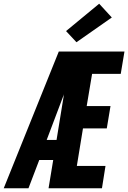

<svg xmlns="http://www.w3.org/2000/svg" viewBox="-50 -1012 689 1032"><path d="M-30 0 266 -735H619L599 -615H445L416 -442H544L524 -322H396L363 -120H517L498 0H211L236 -152H161L103 0ZM201 -260H254L294 -506Q293 -502 291.5 -498Q290 -494 288 -490ZM361 -785 305 -845 483 -992 551 -918Z"/></svg>

Font: Iosevka SS04 Heavy Extended
Style: Italic
Weight: 900
Width: 7
Italic angle: -9°
Monospace: yes
Designer: Belleve Invis
Foundry: Belleve Invis
Version: Version 19.0.0; ttfautohint (v1.8.4)